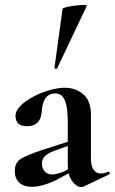

<svg xmlns="http://www.w3.org/2000/svg" viewBox="-20 -751 465 779"><path d="M319 6Q315 8 309 8Q291 8 273 -16Q255 -40 255 -85V-255Q255 -294 250 -320Q245 -346 234 -359Q223 -372 204 -372Q189 -372 177 -364.5Q165 -357 158 -340.5Q151 -324 149 -295Q146 -266 131 -252.5Q116 -239 90 -239Q65 -239 54 -250Q43 -261 43 -280Q43 -302 64 -322.5Q85 -343 116.5 -359.5Q148 -376 182 -385.5Q216 -395 243 -395Q287 -395 318 -368.5Q349 -342 349 -285V-108Q349 -79 359.5 -63Q370 -47 389 -47Q403 -47 418 -54Q422 -56 424.5 -50.5Q427 -45 422 -43ZM109 7Q78 7 59 -9.5Q40 -26 40 -57Q40 -93 67.5 -108.5Q95 -124 153 -143L265 -179L269 -164L200 -139Q173 -129 161.5 -117Q150 -105 150 -88Q150 -67 162 -55Q174 -43 192 -43Q200 -43 213.5 -46.5Q227 -50 243 -57L298 -87L299 -70L213 -23Q188 -10 160 -1.5Q132 7 109 7ZM212 -474Q211 -471 205.5 -472.5Q200 -474 201 -476L234 -716Q236 -719 251.5 -722.5Q267 -726 286.5 -728.5Q306 -731 320 -731Q334 -731 332 -727Z"/></svg>

Font: Cormorant Light
Style: Regular
Weight: 300
Designer: Christian Thalmann (Catharsis Fonts)
Foundry: Catharsis Fonts
Version: Version 4.000